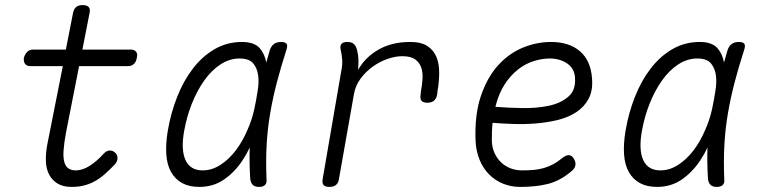

<svg xmlns="http://www.w3.org/2000/svg" viewBox="-20 -725 3040 755"><path d="M495 -530Q509 -530 515.5 -521Q522 -512 518 -498Q516 -483 507 -474Q498 -465 484 -465H291L240 -206Q232 -163 230 -134Q228 -105 233 -87.5Q238 -70 249.5 -62.5Q261 -55 278 -55Q305 -55 333.5 -73.5Q362 -92 387 -120Q398 -132 410 -133Q422 -134 431 -126Q441 -119 442 -105.5Q443 -92 433 -80Q413 -59 394 -42Q375 -25 355 -13.5Q335 -2 312 4Q289 10 262 10Q229 10 207.5 -2.5Q186 -15 174 -37Q162 -59 160.5 -89.5Q159 -120 166 -157L227 -465H99Q85 -465 78.5 -474Q72 -483 74 -498Q78 -512 87 -521Q96 -530 110 -530H239L267 -673Q270 -689 279 -697Q288 -705 305 -705Q322 -705 329 -697Q336 -689 332 -673L304 -530Z M764 10Q724 10 696.5 -5Q669 -20 653 -48Q637 -76 634 -117.5Q631 -159 640 -212Q652 -282 677 -345Q702 -408 739 -456Q776 -504 824.5 -532Q873 -560 932 -560Q979 -560 1001 -536Q1021 -513 1027 -479Q1034 -503 1041 -528Q1047 -545 1058 -552.5Q1069 -560 1085 -560Q1102 -560 1107 -552.5Q1112 -545 1106 -528Q1085 -463 1069 -402Q1053 -341 1042.5 -280Q1032 -219 1028.5 -155.5Q1025 -92 1028 -21Q1030 -6 1022.5 2Q1015 10 998.5 10Q982 10 974 2Q966 -6 964 -21Q960 -86 962 -145Q950 -119 934 -95Q904 -49 861.5 -19.5Q819 10 764 10ZM777 -55Q813 -55 846.5 -76.5Q880 -98 907 -133.5Q934 -169 953 -214Q971 -254 980 -296Q983 -313 987 -331L993 -367Q999 -401 995 -429.5Q991 -458 975 -476.5Q959 -495 922 -495Q883 -495 847.5 -472Q812 -449 783.5 -409Q755 -369 734.5 -317.5Q714 -266 704 -209Q691 -136 709.5 -95.5Q728 -55 777 -55Z M1275 10Q1258 10 1252 2Q1246 -6 1249 -22L1323 -452Q1327 -471 1325.5 -490.5Q1324 -510 1320 -528Q1316 -544 1322.5 -552Q1329 -560 1346 -560Q1363 -560 1371.5 -552Q1380 -544 1384 -528Q1389 -509 1389.5 -490Q1390 -471 1388 -450Q1416 -500 1468.5 -530Q1521 -560 1593 -560Q1636 -560 1660.5 -544Q1685 -528 1696 -501.5Q1707 -475 1707 -439Q1707 -403 1700 -364L1699 -353Q1696 -337 1686.5 -329Q1677 -321 1660 -321Q1644 -321 1637.5 -329Q1631 -337 1634 -353L1635 -364Q1640 -391 1641.5 -416Q1643 -441 1636 -460.5Q1629 -480 1612 -492Q1595 -504 1562 -504Q1534 -504 1503 -493Q1472 -482 1445 -462.5Q1418 -443 1398 -416Q1378 -389 1372 -356L1313 -22Q1311 -6 1301.5 2Q1292 10 1275 10Z M2236 -102Q2245 -88 2242.5 -74.5Q2240 -61 2225 -50Q2182 -14 2135.5 -2Q2089 10 2025 10Q1989 10 1957.5 -3Q1926 -16 1902.5 -40Q1879 -64 1865.5 -97.5Q1852 -131 1850 -171Q1846 -274 1871 -347.5Q1896 -421 1938.5 -468Q1981 -515 2035.5 -537.5Q2090 -560 2147 -560Q2218 -560 2260.5 -523.5Q2303 -487 2308 -417Q2312 -369 2294.5 -336.5Q2277 -304 2245.5 -283.5Q2214 -263 2172.5 -253Q2131 -243 2086.5 -239.5Q2042 -236 1998 -237.5Q1954 -239 1917 -242Q1915 -225 1914.5 -207.5Q1914 -190 1914 -171Q1915 -144 1925 -122.5Q1935 -101 1951 -86Q1967 -71 1988 -63Q2009 -55 2033 -55Q2059 -55 2080 -57Q2101 -59 2119.5 -64.5Q2138 -70 2155 -79Q2172 -88 2189 -102Q2205 -115 2216 -115Q2227 -115 2236 -102ZM1928 -305Q1976 -301 2033 -300Q2090 -299 2137.5 -309Q2185 -319 2215 -345Q2245 -371 2241 -420Q2240 -439 2231.5 -453Q2223 -467 2209.5 -476Q2196 -485 2179 -490Q2162 -495 2142 -495Q2111 -495 2078 -484.5Q2045 -474 2016 -451Q1987 -428 1964 -392.5Q1941 -357 1928 -305Z M2564 10Q2524 10 2496.5 -5Q2469 -20 2453 -48Q2437 -76 2434 -117.5Q2431 -159 2440 -212Q2452 -282 2477 -345Q2502 -408 2539 -456Q2576 -504 2624.5 -532Q2673 -560 2732 -560Q2779 -560 2801 -536Q2821 -513 2827 -479Q2834 -503 2841 -528Q2847 -545 2858 -552.5Q2869 -560 2885 -560Q2902 -560 2907 -552.5Q2912 -545 2906 -528Q2885 -463 2869 -402Q2853 -341 2842.5 -280Q2832 -219 2828.5 -155.5Q2825 -92 2828 -21Q2830 -6 2822.5 2Q2815 10 2798.5 10Q2782 10 2774 2Q2766 -6 2764 -21Q2760 -86 2762 -145Q2750 -119 2734 -95Q2704 -49 2661.5 -19.5Q2619 10 2564 10ZM2577 -55Q2613 -55 2646.5 -76.5Q2680 -98 2707 -133.5Q2734 -169 2753 -214Q2771 -254 2780 -296Q2783 -313 2787 -331L2793 -367Q2799 -401 2795 -429.5Q2791 -458 2775 -476.5Q2759 -495 2722 -495Q2683 -495 2647.5 -472Q2612 -449 2583.5 -409Q2555 -369 2534.5 -317.5Q2514 -266 2504 -209Q2491 -136 2509.5 -95.5Q2528 -55 2577 -55Z"/></svg>

Font: Maple Mono ExtraLight
Style: Italic
Weight: 275
Italic angle: -10°
Monospace: yes
Designer: subframe7536
Version: Version 7.000